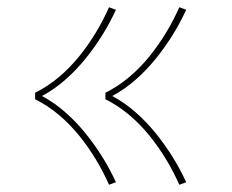

<svg xmlns="http://www.w3.org/2000/svg" viewBox="-20 -605 640 530"><path d="M475 -95Q459 -131 438.5 -165Q418 -199 393 -230Q368 -261 337.5 -287Q307 -313 271 -331V-349Q307 -367 337.5 -393Q368 -419 393 -450Q418 -481 438.5 -515Q459 -549 475 -585L494 -578Q477 -541 456 -507.5Q435 -474 410 -443Q385 -412 355 -385.5Q325 -359 290 -340Q325 -321 355 -294.5Q385 -268 410 -237Q435 -206 456 -172.5Q477 -139 494 -102ZM281 -95Q265 -131 244.5 -165Q224 -199 199 -230Q174 -261 143.5 -287Q113 -313 77 -331V-349Q113 -367 143.5 -393Q174 -419 199 -450Q224 -481 244.5 -515Q265 -549 281 -585L300 -578Q283 -541 262 -507.5Q241 -474 216 -443Q191 -412 161 -385.5Q131 -359 96 -340Q131 -321 161 -294.5Q191 -268 216 -237Q241 -206 262 -172.5Q283 -139 300 -102Z"/></svg>

Font: Iosevka Curly Slab ThEx
Style: Regular
Weight: 100
Width: 7
Monospace: yes
Designer: Belleve Invis
Foundry: Belleve Invis
Version: Version 11.1.0; ttfautohint (v1.8.3)